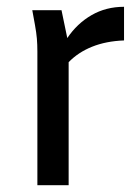

<svg xmlns="http://www.w3.org/2000/svg" viewBox="-20 -545 410 565"><path d="M75 -515H161L178 -433Q207 -476 249.5 -500.5Q292 -525 345 -525V-426Q292 -424 251 -407.5Q210 -391 182 -362V0H90V-393Q90 -414 88.5 -431.5Q87 -449 83 -471Z"/></svg>

Font: Radio Canada
Style: Regular
Weight: 400
Designer: Charles Daoud, Etienne Aubert Bonn, Alexandre Saumier Demers, Jacques Le Bailly
Foundry: Radio-Canada
Version: Version 2.104;gftools[0.9.28.dev5+ged2979d]